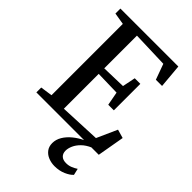

<svg xmlns="http://www.w3.org/2000/svg" viewBox="-286 -849 1202 1202"><g transform="rotate(45 315.0 -248.0)"><path d="M114.5 -54.5V-686L36 -699V-743H549L563 -585H508L470.5 -688.5L229 -696.5V-407L390.5 -411.5L408 -498H457.5V-263.5H408L391 -354L229 -358V-49.5L501 -61.5L561.5 -196.5L619 -180L587.5 0H35V-43ZM441.5 246.5Q413.5 246.5 387.8 236.5Q362 226.5 345.8 205.8Q329.5 185 329.5 154Q329.5 122.5 347 93.2Q364.5 64 394.2 39.8Q424 15.5 459.5 -1L486.5 -5L524 -1Q488.5 14.5 466 36.8Q443.5 59 432.8 83.2Q422 107.5 422 128.5Q422 154 437 168Q452 182 479.5 182Q502 182 521 174.2Q540 166.5 556.5 155.5L566.5 198.5Q550.5 217 516.8 231.8Q483 246.5 441.5 246.5Z"/></g></svg>

Font: Merriweather 48pt Medium
Style: Regular
Weight: 500
Version: Version 2.100